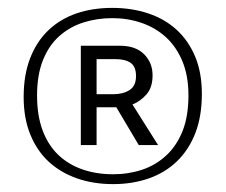

<svg xmlns="http://www.w3.org/2000/svg" viewBox="-20 -706 572 487"><path d="M185 -590H284Q324 -590 345.5 -568.5Q367 -547 367 -515Q367 -484 351.5 -466.5Q336 -449 316 -441L381 -338H332L275 -434H225V-338H185ZM225 -467H267Q292 -467 308.5 -477.5Q325 -488 325 -513Q325 -537 311.5 -546.5Q298 -556 273 -556H225ZM492 -468Q492 -411 475.5 -368.5Q459 -326 429 -297Q399 -268 357.5 -253.5Q316 -239 267 -239Q217 -239 175.5 -253.5Q134 -268 104 -295.5Q74 -323 57 -364.5Q40 -406 40 -460Q40 -516 56.5 -558.5Q73 -601 103 -629.5Q133 -658 174 -672Q215 -686 265 -686Q314 -686 356 -672Q398 -658 428 -630.5Q458 -603 475 -562.5Q492 -522 492 -468ZM458 -464Q458 -514 442.5 -551Q427 -588 400.5 -612Q374 -636 339 -648Q304 -660 265 -660Q226 -660 191.5 -649Q157 -638 130.5 -614.5Q104 -591 89 -553.5Q74 -516 74 -464Q74 -413 88 -375.5Q102 -338 127.5 -313.5Q153 -289 188.5 -276.5Q224 -264 267 -264Q306 -264 340.5 -275.5Q375 -287 401.5 -311.5Q428 -336 443 -373.5Q458 -411 458 -464Z"/></svg>

Font: Ek Mukta
Style: Regular
Weight: 400
Designer: Girish Dalvi and Yashodeep Gholap
Foundry: Ek Type
Version: Version 2.538;PS 1.001;hotconv 16.6.51;makeotf.lib2.5.65220;